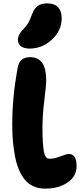

<svg xmlns="http://www.w3.org/2000/svg" viewBox="-20 -1095 469 1126"><path d="M153.8 -810.1Q120.1 -810.1 102.5 -824Q85 -837.9 85 -861.8Q85 -891.6 115.2 -921.9Q134.8 -941.4 146.2 -961.7Q157.7 -981.9 168.9 -1014.2Q182.1 -1047.9 202.9 -1061.5Q223.6 -1075.2 256.8 -1075.2Q297.9 -1075.2 319.8 -1053Q341.8 -1030.8 341.8 -987.8Q341.8 -916 284.7 -863Q227.5 -810.1 153.8 -810.1ZM245.1 11.2Q226.1 11.2 209.5 8.3Q192.9 5.4 172.4 -4.4Q151.9 -14.2 135.5 -30.3Q119.1 -46.4 103 -75.2Q86.9 -104 76.2 -142.8Q65.4 -181.6 58.6 -239Q51.8 -296.4 51.8 -367.2Q51.8 -522.5 83 -695.8Q88.9 -729 106.7 -744.4Q124.5 -759.8 157.2 -759.8Q251 -759.8 251 -625Q251 -597.2 240 -507.1Q229 -417 229 -347.2Q229 -295.9 231.4 -260.5Q233.9 -225.1 237.3 -206.3Q240.7 -187.5 247.3 -177.7Q253.9 -168 259 -166Q264.2 -164.1 272.9 -164.1Q299.8 -164.1 334.5 -178Q369.1 -191.9 383.8 -191.9Q429.2 -191.9 429.2 -121.1Q429.2 -61 376.5 -24.9Q323.7 11.2 245.1 11.2Z"/></svg>

Font: Shantell Sans Irregular
Style: Regular
Weight: 800
Designer: Stephen Nixon, Anya Danilova, Shantell Martin
Foundry: Arrow Type
Version: Version 1.006;[9816181b4]